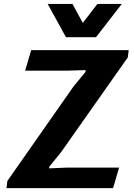

<svg xmlns="http://www.w3.org/2000/svg" viewBox="-20 -975 697 995"><path d="M422.9 -602.1 423.8 -611.8 331.5 -608.9H110.4L141.6 -715.3H647L642.1 -677.2L295.9 -185.5L235.4 -111.3L234.4 -102.5L325.7 -106.4H597.2L565.9 0H13.7L18.1 -37.1L361.3 -527.3ZM611.3 -954.6 477.5 -782.2H321.8L227.1 -954.6H355.5L409.2 -856.4L484.9 -954.6Z"/></svg>

Font: Proza Libre
Style: Bold Italic
Weight: 700
Designer: Jasper de Waard
Foundry: Jasper de Waard
Version: Version 1.000; ttfautohint (v1.4.1.8-43bc)